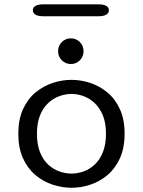

<svg xmlns="http://www.w3.org/2000/svg" viewBox="-20 -856 659 886"><path d="M310 10.5Q266.5 10.5 223 -3.8Q179.5 -18 143.5 -48.2Q107.5 -78.5 86 -126Q64.5 -173.5 64.5 -239Q64.5 -304.5 86 -351.8Q107.5 -399 143.5 -429Q179.5 -459 223 -473.2Q266.5 -487.5 310 -487.5Q353.5 -487.5 396.8 -473.2Q440 -459 476 -429Q512 -399 533.5 -351.8Q555 -304.5 555 -239Q555 -173.5 533.5 -126Q512 -78.5 476 -48.2Q440 -18 396.8 -3.8Q353.5 10.5 310 10.5ZM310 -55Q338 -55 366 -65Q394 -75 417.2 -96.8Q440.5 -118.5 454.8 -153.8Q469 -189 469 -239Q469 -288.5 454.8 -323.2Q440.5 -358 417.2 -380Q394 -402 366 -412.2Q338 -422.5 310 -422.5Q282 -422.5 253.8 -412.2Q225.5 -402 202 -380Q178.5 -358 164.5 -323.2Q150.5 -288.5 150.5 -239Q150.5 -189 164.5 -153.8Q178.5 -118.5 202 -96.8Q225.5 -75 253.8 -65Q282 -55 310 -55ZM307 -560.5Q282.5 -560.5 265.2 -577.8Q248 -595 248 -619.5Q248 -644.5 265.2 -661.8Q282.5 -679 307 -679Q331.5 -679 348.5 -661.8Q365.5 -644.5 365.5 -619.5Q365.5 -595 348.5 -577.8Q331.5 -560.5 307 -560.5ZM131.5 -808.5Q131.5 -821.5 143.5 -828.8Q155.5 -836 180.5 -836H433.5Q458.5 -836 470.5 -828.8Q482.5 -821.5 482.5 -808.5Q482.5 -796 470.5 -788.5Q458.5 -781 433.5 -781H180.5Q155.5 -781 143.5 -788.5Q131.5 -796 131.5 -808.5Z"/></svg>

Font: Sono ExtraLight Monospace
Style: Regular
Weight: 400
Version: Version 2.112